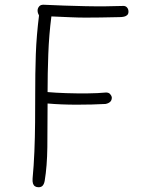

<svg xmlns="http://www.w3.org/2000/svg" viewBox="-20 -778 600 807"><path d="M117 -28Q122 -80 124.5 -140.5Q127 -201 127.5 -264Q128 -327 128 -383Q128 -425 128.5 -466.5Q129 -508 130.5 -549.5Q132 -591 135.5 -632Q139 -673 144 -713Q142 -717 140 -722Q138 -727 138 -734Q138 -743 144.5 -751Q151 -759 165 -758Q205 -756 250 -754.5Q295 -753 340 -752Q385 -751 425.5 -751.5Q466 -752 496 -753Q507 -754 513.5 -747Q520 -740 520 -729Q520 -720 515 -715Q510 -710 501.5 -708Q493 -706 481 -706Q435 -705 402 -704.5Q369 -704 339.5 -704Q310 -704 276.5 -705.5Q243 -707 196 -709Q186 -632 183 -550.5Q180 -469 180 -391Q213 -388 258.5 -386.5Q304 -385 348.5 -385.5Q393 -386 423 -389Q436 -390 442.5 -383Q449 -376 450 -368Q450 -356 442.5 -349.5Q435 -343 423 -341Q369 -338 303 -338Q237 -338 180 -343Q180 -241 179 -160Q178 -79 168 -19Q166 -6 160 1.5Q154 9 142 9Q133 9 127 5Q121 1 118.5 -7Q116 -15 117 -28Z"/></svg>

Font: Playpen Sans ExtraLight
Style: Regular
Weight: 250
Designer: Laura Meseguer, Veronika Burian, José Scaglione
Foundry: TypeTogether
Version: Version 1.001